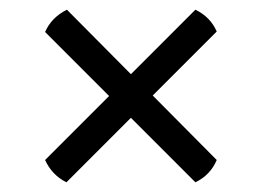

<svg xmlns="http://www.w3.org/2000/svg" viewBox="-20 -545 540 396"><path d="M295 -348 427 -215Q414 -184 383 -169L250 -302L117 -169Q87 -184 73 -215L205 -347L73 -479Q86 -509 118 -525L250 -392L383 -525Q414 -510 427 -480Z"/></svg>

Font: Arima Madurai ExtraBold
Style: Regular
Weight: 800
Designer: Joana Correia and Natanael Gama
Foundry: NDISCOVER
Version: Version 1.019